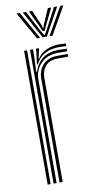

<svg xmlns="http://www.w3.org/2000/svg" viewBox="-88 -808 438 848"><g transform="rotate(-10 131.0 -384.0)"><path d="M100 -530.5 107.5 -588.2V-600H121V-595.5L111.5 -554.2H114Q127.5 -577.2 154 -589.2Q180.5 -601.2 209.2 -601.2Q221.5 -601.2 242 -600.2V-588.5Q225.2 -589.5 210 -589.5Q174 -589.5 146.8 -575.6Q119.5 -561.8 104 -530.5ZM81.2 0V-600H94.5V-568L91.5 -499.5H95Q121.2 -577.5 204.2 -577.5Q214.2 -577.5 224.9 -577.2Q235.5 -577 242 -576.8V-564.8Q235 -565 223.9 -565.2Q212.8 -565.5 202 -565.5Q165.2 -565.5 141.5 -550.2Q117.8 -535 106.2 -511.9Q94.8 -488.8 94.8 -464.8V0ZM54.8 0V-600H68V0ZM108 0V-466Q108 -501.8 130.5 -527.2Q153 -552.8 197 -552.8H242V-540.8Q231.5 -540.8 219.9 -540.8Q208.2 -540.8 197 -540.8Q158 -540.8 140 -519.5Q122 -498.2 122 -466.8V0ZM50.5 -767.8H64.8L134.5 -644.2H120.8ZM78.2 -767.8H92.8L142 -673.8L153.5 -654.2H157.5L169 -673.8L218.2 -767.8H232.8L164.5 -644.2H146.2ZM105.8 -767.8H120.2L150.2 -699L154.2 -685H156.8L160.8 -699L191 -767.8H205.8L168.2 -690.2L159.8 -671.5H151.2L142.5 -690.2ZM246.2 -767.8H260.5L190.2 -644.2H176.5Z"/></g></svg>

Font: Big Shoulders Inline Display
Style: Regular
Weight: 400
Designer: Patric King
Foundry: XO Type Co
Version: Version 1.000